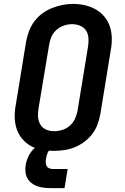

<svg xmlns="http://www.w3.org/2000/svg" viewBox="-20 -766 640 985"><path d="M255 8Q224 8 193.5 2.5Q163 -3 137.5 -17.5Q112 -32 93 -55Q74 -78 65 -106Q56 -134 55.5 -165.5Q55 -197 61 -228L114 -553Q119 -580 129 -606.5Q139 -633 156 -656Q173 -679 196.5 -696.5Q220 -714 246.5 -724.5Q273 -735 300 -740.5Q327 -746 355 -746Q386 -746 416 -739Q446 -732 471.5 -717.5Q497 -703 516 -680Q535 -657 544 -629Q553 -601 553.5 -569.5Q554 -538 548 -507L495 -182Q490 -155 480.5 -128.5Q471 -102 453.5 -79Q436 -56 412.5 -38.5Q389 -21 363 -10.5Q337 0 309.5 4Q282 8 255 8ZM257 -93Q279 -93 300 -99.5Q321 -106 338 -121Q355 -136 364.5 -156.5Q374 -177 378 -199L431 -523Q435 -545 434 -567.5Q433 -590 422.5 -607.5Q412 -625 392 -633.5Q372 -642 350 -642Q329 -642 308 -635Q287 -628 270 -613Q253 -598 244 -577.5Q235 -557 232 -536L178 -212Q174 -190 175 -168Q176 -146 186.5 -128Q197 -110 216 -101.5Q235 -93 257 -93ZM311 199H236Q218 199 201 196.5Q184 194 168 188Q152 182 139.5 171.5Q127 161 119.5 146.5Q112 132 110.5 114.5Q109 97 112 79Q116 56 127.5 33Q139 10 158.5 -7Q178 -24 202 -31Q226 -38 250 -38L244 0Q237 0 231.5 6.5Q226 13 223.5 20Q221 27 219 34Q217 41 216 48Q214 58 214.5 68Q215 78 219.5 86Q224 94 233 97.5Q242 101 252 101H327Z"/></svg>

Font: Iosevka Curly Slab ExObl
Style: Bold
Weight: 700
Width: 7
Italic angle: -9°
Monospace: yes
Designer: Belleve Invis
Foundry: Belleve Invis
Version: Version 11.0.0; ttfautohint (v1.8.3)